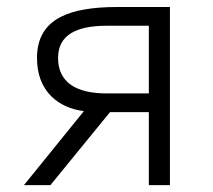

<svg xmlns="http://www.w3.org/2000/svg" viewBox="-20 -539 621 560"><path d="M475.6 1V-518.6H322.3Q213.9 -518.6 158.2 -490.2Q87.9 -455.1 87.9 -370.1Q87.9 -299.8 129.9 -257.8Q166 -222.7 224.6 -214.8L49.8 1H127L300.8 -211.9H414.1V1ZM414.1 -266.6H290Q223.6 -266.6 187.5 -291Q149.4 -317.4 149.4 -370.1Q149.4 -418.9 187.5 -442.4Q223.6 -463.9 290 -463.9H414.1Z"/></svg>

Font: Dotum
Style: Regular
Weight: 400
Version: Version 2.21